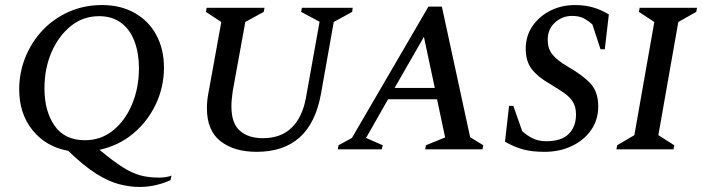

<svg xmlns="http://www.w3.org/2000/svg" viewBox="-20 -591 2782 760"><path d="M532 149Q495 149 453 138.5Q411 128 361.5 97Q312 66 250 6Q162 -10 109 -75.5Q56 -141 56 -237Q56 -304 80.5 -364.5Q105 -425 149 -471.5Q193 -518 253 -544.5Q313 -571 384 -571Q458 -571 513.5 -539.5Q569 -508 599 -452Q629 -396 629 -323Q629 -247 597 -179Q565 -111 508 -63Q451 -15 374 2Q428 47 465 70.5Q502 94 535 103Q568 112 609 112Q640 112 659 104L655 122Q632 133 600 141Q568 149 532 149ZM316 -36Q380 -36 428 -75Q476 -114 503 -179Q530 -244 530 -321Q530 -380 512.5 -427Q495 -474 459.5 -500.5Q424 -527 372 -527Q309 -527 260.5 -488Q212 -449 184 -384.5Q156 -320 156 -241Q156 -151 196 -93.5Q236 -36 316 -36Z M996 10Q907 10 853 -32Q799 -74 799 -163Q799 -192 805 -223L856 -504L795 -544L798 -560H1027L1024 -544L951 -504L901 -229Q899 -213 897.5 -198.5Q896 -184 896 -170Q896 -103 929.5 -73.5Q963 -44 1020 -44Q1092 -44 1134.5 -85.5Q1177 -127 1191 -204L1245 -505L1172 -544L1175 -560H1376L1374 -544L1301 -504L1251 -222Q1230 -104 1166 -47Q1102 10 996 10Z M1317 0 1320 -16 1373 -45 1676 -565H1729L1841 -48L1893 -16L1890 0H1663L1666 -16L1742 -47L1710 -198H1516L1429 -45L1495 -16L1491 0ZM1542 -243H1701L1658 -445Z M2136 10Q2084 10 2049 0Q2014 -10 1979 -30L1995 -172H2012L2047 -72Q2064 -56 2087.5 -44Q2111 -32 2142 -32Q2202 -32 2231 -60.5Q2260 -89 2260 -138Q2260 -168 2247.5 -188Q2235 -208 2211.5 -224Q2188 -240 2155 -260Q2108 -287 2084.5 -318Q2061 -349 2061 -398Q2061 -449 2088 -488Q2115 -527 2159 -549Q2203 -571 2256 -571Q2296 -571 2328 -561.5Q2360 -552 2390 -534L2374 -396H2357L2325 -494Q2310 -508 2291.5 -518Q2273 -528 2244 -528Q2206 -528 2177 -502Q2148 -476 2148 -433Q2148 -399 2166.5 -375.5Q2185 -352 2228 -327Q2289 -292 2318.5 -259Q2348 -226 2348 -170Q2348 -117 2320 -76.5Q2292 -36 2243.5 -13Q2195 10 2136 10Z M2420 0 2423 -16 2491 -56 2570 -504 2509 -544 2512 -560H2739L2736 -544L2665 -504L2586 -56L2649 -16L2646 0Z"/></svg>

Font: Spectral SC Medium
Style: Italic
Weight: 500
Italic angle: -10°
Designer: Jean-Baptiste Levee
Foundry: Production Type
Version: Version 2.001